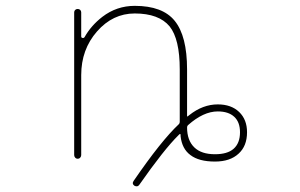

<svg xmlns="http://www.w3.org/2000/svg" viewBox="-20 -575 1040 666"><path d="M446.3 69.3Q436.5 62.5 443.4 52.7Q539.1 -86.9 600.6 -144.5Q603.5 -147.5 603.5 -152.3V-334Q603.5 -439.5 568.4 -483.4Q531.2 -528.3 447.3 -528.3Q371.1 -528.3 316.4 -465.8Q261.7 -403.3 261.7 -314.5V-37.1Q261.7 -32.2 258.3 -28.3Q254.9 -24.4 249.5 -24.4Q244.1 -24.4 240.7 -28.3Q237.3 -32.2 237.3 -37.1V-532.2Q237.3 -537.1 240.7 -540.5Q244.1 -543.9 249.5 -543.9Q254.9 -543.9 258.3 -540.5Q261.7 -537.1 261.7 -532.2V-449.2Q261.7 -444.3 265.6 -443.4H266.6Q270.5 -442.4 273.4 -446.3Q295.9 -486.3 335 -516.6Q384.8 -554.7 447.3 -554.7Q543.9 -554.7 585.9 -502.9Q628.9 -450.2 628.9 -334V-173.8Q628.9 -168.9 631.8 -171.9L636.7 -175.8Q683.6 -212.9 735.4 -212.9Q782.2 -212.9 809.6 -186.5Q836.9 -160.2 836.9 -116.2Q836.9 -68.4 807.6 -42Q778.3 -14.6 725.6 -14.6Q669.9 -14.6 640.6 -37.1Q611.3 -58.6 606.4 -102.5V-108.4Q606.4 -109.4 605 -109.9Q603.5 -110.4 602.5 -109.4L598.6 -105.5Q549.8 -57.6 462.9 66.4Q459 71.3 454.1 71.3Q450.2 71.3 446.3 69.3ZM735.4 -188.5Q685.5 -188.5 631.8 -140.6Q628.9 -137.7 628.9 -132.8Q628.9 -87.9 654.3 -63.5Q678.7 -40 725.6 -40Q768.6 -40 790 -58.6Q812.5 -78.1 812.5 -116.2Q812.5 -151.4 792.5 -169.9Q772.5 -188.5 735.4 -188.5Z"/></svg>

Font: Rounded-X Mgen+ 1m thin
Style: Regular
Weight: 100
Designer: [Source Han Sans]
Ryoko NISHIZUKA  (kana & ideographs); Paul D. Hunt (Latin, Greek & Cyrillic); Wenlong ZHANG  (bopomofo
Version: Version 1.059.20150602